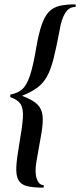

<svg xmlns="http://www.w3.org/2000/svg" viewBox="-20 -745 368 882"><path d="M179 117Q130 117 102.5 109.5Q75 102 64 81Q53 60 55 21.5Q57 -17 68 -80Q82 -159 85 -202Q88 -245 75 -266Q62 -287 29 -298Q27 -298 27 -304.5Q27 -311 29 -311Q62 -317 82.5 -335.5Q103 -354 118 -399Q133 -444 147 -529Q158 -592 171.5 -631Q185 -670 204.5 -690.5Q224 -711 253.5 -718Q283 -725 325 -725Q328 -725 328 -719Q328 -713 325 -713Q297 -713 279.5 -685Q262 -657 254 -607Q239 -527 226 -475.5Q213 -424 195.5 -393Q178 -362 151 -342Q124 -322 81 -305Q129 -287 150.5 -266.5Q172 -246 175.5 -214Q179 -182 170 -131Q161 -80 147 -1Q139 48 149 76.5Q159 105 179 105Q181 105 181 111Q181 117 179 117Z"/></svg>

Font: Cormorant Light
Style: Italic
Weight: 300
Italic angle: -10°
Designer: Christian Thalmann (Catharsis Fonts)
Foundry: Catharsis Fonts
Version: Version 4.000